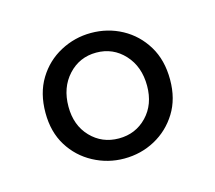

<svg xmlns="http://www.w3.org/2000/svg" viewBox="-53 -742 434 387"><g transform="rotate(-15 164.0 -549.0)"><path d="M164 -460Q199 -460 222.5 -484.5Q246 -509 246 -548Q246 -588 222.5 -613.5Q199 -639 164 -639Q129 -639 105.5 -613.5Q82 -588 82 -548Q82 -509 105.5 -484.5Q129 -460 164 -460ZM164 -418Q130 -418 100 -434Q70 -450 52 -479Q34 -508 34 -548Q34 -589 52 -618.5Q70 -648 100 -664Q130 -680 164 -680Q199 -680 228.5 -664Q258 -648 276 -618.5Q294 -589 294 -548Q294 -508 276 -479Q258 -450 228.5 -434Q199 -418 164 -418Z"/></g></svg>

Font: Source Serif Pro Semibold
Style: Regular
Weight: 600
Designer: Frank Grießhammer
Foundry: Adobe Systems Incorporated
Version: Version 3.000;hotconv 1.0.109;makeotfexe 2.5.65596